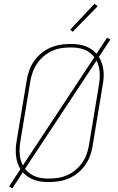

<svg xmlns="http://www.w3.org/2000/svg" viewBox="-20 -982 640 1044"><path d="M47 42 29 32 91 -62Q81 -79 75 -97.5Q69 -116 67 -136Q65 -156 66 -176.5Q67 -197 71 -218L125 -544Q129 -571 138.5 -598Q148 -625 164.5 -649Q181 -673 204 -692Q227 -711 253.5 -722.5Q280 -734 308 -738.5Q336 -743 363 -743Q384 -743 404 -740.5Q424 -738 442.5 -731.5Q461 -725 476.5 -714.5Q492 -704 505 -690L562 -777L580 -767L518 -673Q528 -656 534 -637.5Q540 -619 542.5 -599Q545 -579 543.5 -558.5Q542 -538 538 -517L484 -191Q480 -164 470.5 -137Q461 -110 444.5 -86Q428 -62 405 -43Q382 -24 355.5 -12.5Q329 -1 301 3.5Q273 8 246 8Q225 8 205 5.5Q185 3 166.5 -3.5Q148 -10 132.5 -20.5Q117 -31 104 -45ZM104 -82 493 -671Q482 -685 468 -695.5Q454 -706 437 -712.5Q420 -719 401.5 -721.5Q383 -724 363 -724Q339 -724 313 -720Q287 -716 263 -705Q239 -694 218 -676.5Q197 -659 182 -637Q167 -615 158 -590Q149 -565 145 -541L91 -215Q88 -198 87 -180.5Q86 -163 87 -146Q88 -129 92.5 -113Q97 -97 104 -82ZM247 -11Q271 -11 296.5 -15Q322 -19 346.5 -30Q371 -41 391.5 -58.5Q412 -76 427.5 -98Q443 -120 451.5 -145Q460 -170 464 -194L518 -520Q521 -537 522 -554.5Q523 -572 522 -589Q521 -606 516.5 -622Q512 -638 505 -653L116 -64Q127 -50 141.5 -39.5Q156 -29 172.5 -22.5Q189 -16 208 -13.5Q227 -11 247 -11ZM375 -809 362 -821 494 -962 511 -948Z"/></svg>

Font: Iosevka Thin Extended
Style: Italic
Weight: 100
Width: 7
Italic angle: -9°
Monospace: yes
Designer: Belleve Invis
Foundry: Belleve Invis
Version: Version 32.5.0; ttfautohint (v1.8.4)